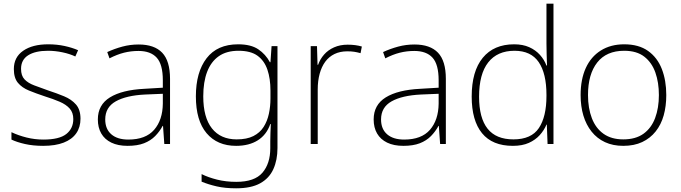

<svg xmlns="http://www.w3.org/2000/svg" viewBox="-20 -780 3688 1040"><path d="M416 -137Q416 -91 393 -58Q370 -25 325 -7.5Q280 10 214 10Q159 10 115 0Q71 -10 42 -24V-64Q80 -46 124.5 -35Q169 -24 215 -24Q301 -24 339 -54Q377 -84 377 -135Q377 -170 357.5 -192Q338 -214 303 -229Q268 -244 223 -258Q175 -274 137 -289.5Q99 -305 77 -331.5Q55 -358 55 -406Q55 -470 105.5 -505Q156 -540 241 -540Q288 -540 329.5 -531Q371 -522 403 -508L388 -474Q359 -488 319 -496.5Q279 -505 240 -505Q171 -505 132.5 -480.5Q94 -456 94 -407Q94 -370 113 -350Q132 -330 165.5 -317.5Q199 -305 241 -290Q287 -275 327 -258.5Q367 -242 391.5 -214Q416 -186 416 -137Z M731 -539Q816 -539 858.5 -494.5Q901 -450 901 -353V0H870L863 -98H861Q845 -68 820.5 -43Q796 -18 760 -4Q724 10 671 10Q619 10 583 -7.5Q547 -25 528.5 -57Q510 -89 510 -133Q510 -212 575.5 -252.5Q641 -293 762 -299L862 -305V-345Q862 -431 829 -467.5Q796 -504 730 -504Q689 -504 651.5 -494.5Q614 -485 573 -464L561 -498Q600 -516 642.5 -527.5Q685 -539 731 -539ZM766 -268Q664 -263 607 -231Q550 -199 550 -133Q550 -81 583 -52.5Q616 -24 675 -24Q769 -24 815 -77Q861 -130 862 -219V-272Z M1270 -540Q1339 -540 1379 -513Q1419 -486 1442 -443H1445L1451 -530H1483V22Q1483 87 1460.5 136.5Q1438 186 1389 213Q1340 240 1259 240Q1199 240 1153.5 229.5Q1108 219 1072 204V163Q1108 181 1156 193Q1204 205 1260 205Q1359 205 1401.5 155.5Q1444 106 1444 23V-15Q1444 -40 1445 -61.5Q1446 -83 1447 -108H1444Q1424 -50 1376.5 -20Q1329 10 1259 10Q1157 10 1099 -58.5Q1041 -127 1041 -258Q1041 -389 1099 -464.5Q1157 -540 1270 -540ZM1272 -505Q1207 -505 1165 -475.5Q1123 -446 1102 -391Q1081 -336 1081 -258Q1081 -144 1128 -84.5Q1175 -25 1262 -25Q1317 -25 1352.5 -43Q1388 -61 1408 -92.5Q1428 -124 1436.5 -164Q1445 -204 1445 -246V-289Q1445 -354 1428.5 -402.5Q1412 -451 1375 -478Q1338 -505 1272 -505Z M1863 -538Q1885 -538 1904 -535.5Q1923 -533 1940 -528L1933 -492Q1915 -497 1899 -499.5Q1883 -502 1861 -502Q1822 -502 1792 -487.5Q1762 -473 1742 -446Q1722 -419 1711.5 -380.5Q1701 -342 1701 -295V0H1663V-530H1697L1700 -429H1703Q1714 -460 1735.5 -484.5Q1757 -509 1789.5 -523.5Q1822 -538 1863 -538Z M2225 -539Q2310 -539 2352.5 -494.5Q2395 -450 2395 -353V0H2364L2357 -98H2355Q2339 -68 2314.5 -43Q2290 -18 2254 -4Q2218 10 2165 10Q2113 10 2077 -7.5Q2041 -25 2022.5 -57Q2004 -89 2004 -133Q2004 -212 2069.5 -252.5Q2135 -293 2256 -299L2356 -305V-345Q2356 -431 2323 -467.5Q2290 -504 2224 -504Q2183 -504 2145.5 -494.5Q2108 -485 2067 -464L2055 -498Q2094 -516 2136.5 -527.5Q2179 -539 2225 -539ZM2260 -268Q2158 -263 2101 -231Q2044 -199 2044 -133Q2044 -81 2077 -52.5Q2110 -24 2169 -24Q2263 -24 2309 -77Q2355 -130 2356 -219V-272Z M2758 10Q2647 10 2591 -58.5Q2535 -127 2535 -257Q2535 -394 2595 -467Q2655 -540 2765 -540Q2812 -540 2846.5 -524.5Q2881 -509 2904.5 -483Q2928 -457 2940 -425H2943Q2942 -455 2941 -485.5Q2940 -516 2940 -544V-760H2978V0H2946L2942 -105H2940Q2927 -74 2903.5 -48Q2880 -22 2844.5 -6Q2809 10 2758 10ZM2761 -25Q2858 -25 2899 -86.5Q2940 -148 2940 -260V-266Q2940 -382 2898 -443.5Q2856 -505 2767 -505Q2674 -505 2624.5 -442Q2575 -379 2575 -256Q2575 -141 2621 -83Q2667 -25 2761 -25Z M3589 -265Q3589 -205 3575 -155Q3561 -105 3531.5 -68Q3502 -31 3458.5 -10.5Q3415 10 3356 10Q3300 10 3257 -10Q3214 -30 3184.5 -67Q3155 -104 3140 -154Q3125 -204 3125 -265Q3125 -350 3153 -411.5Q3181 -473 3234.5 -506.5Q3288 -540 3361 -540Q3440 -540 3490.5 -504Q3541 -468 3565 -406Q3589 -344 3589 -265ZM3165 -265Q3165 -194 3186 -139.5Q3207 -85 3249.5 -55Q3292 -25 3356 -25Q3423 -25 3465.5 -55.5Q3508 -86 3528.5 -140.5Q3549 -195 3549 -265Q3549 -333 3530 -387Q3511 -441 3470 -473Q3429 -505 3361 -505Q3265 -505 3215 -441.5Q3165 -378 3165 -265Z"/></svg>

Font: Noto Sans Armenian ExtraLight
Style: Regular
Weight: 250
Designer: Monotype Design Team
Foundry: Monotype Imaging Inc.
Version: Version 2.007